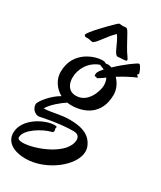

<svg xmlns="http://www.w3.org/2000/svg" viewBox="-248 -691 885 1053"><g transform="rotate(30 195.0 -164.5)"><path d="M366 61C340 -12 269 -22 207 -22C147 -22 105 -5 53 -4C69 -35 119 -77 149 -96C157 -95 166 -94 176 -94C256 -94 348 -135 348 -260C348 -298 330 -329 308 -352H309C388 -401 414 -405 415 -409C415 -410 414 -410 413 -412C407 -416 404 -419 405 -422C405 -424 410 -426 411 -429C412 -435 396 -475 385 -478C377 -480 311 -431 262 -384C254 -387 247 -389 242 -389C236 -389 230 -388 225 -387C222 -390 214 -394 201 -394C157 -394 33 -358 33 -224C33 -179 60 -135 104 -111C54 -84 3 -21 3 -2C3 23 23 48 52 48C54 48 164 22 257 22C268 22 296 24 296 55C296 150 121 217 46 217C26 217 14 212 14 200C15 151 103 98 157 85C164 84 166 78 166 72C166 67 164 61 163 57C163 55 166 52 166 50C166 48 163 46 152 45C90 45 -25 105 -25 195C-25 256 33 285 103 285C232 285 370 178 370 87C370 78 369 70 366 61ZM206 -317C203 -302 205 -298 208 -297C211 -296 214 -298 216 -298C219 -297 219 -294 221 -293C222 -293 223 -293 224 -294C239 -303 253 -312 266 -322C272 -311 276 -296 276 -277C276 -247 249 -152 171 -152C123 -152 105 -190 105 -230C105 -286 141 -346 202 -366C206 -362 218 -360 231 -354C218 -339 208 -325 206 -317ZM166 -603C137 -576 47 -484 47 -468C47 -452 72 -460 80 -457C83 -456 97 -453 101 -453C119 -453 157 -523 197 -558C230 -510 240 -452 263 -452C272 -453 280 -454 291 -454C298 -454 318 -456 318 -460C318 -472 301 -486 280 -525C234 -607 240 -601 228 -612C226 -614 216 -614 215 -614C213 -614 206 -612 204 -612C201 -612 185 -614 182 -614C177 -614 171 -607 166 -603Z"/></g></svg>

Font: Oregano
Style: Regular
Weight: 400
Designer: Astigmatic (AOETI)
Foundry: Astigmatic (AOETI)
Version: Version 1.000